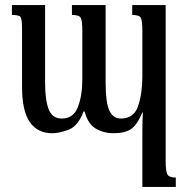

<svg xmlns="http://www.w3.org/2000/svg" viewBox="-20 -512 750 758"><path d="M502 -453V-492H634V123Q634 166 641.5 177.5Q649 189 674 189V226H542V8Q542 -11 542.5 -30Q543 -49 544 -68H542Q522 -20 498 -3Q474 14 427 14Q390 14 358.5 -4Q327 -22 314 -72H310Q288 -14 251 0Q214 14 186 14Q129 14 98 -29.5Q67 -73 67 -170V-398Q67 -437 61 -445Q55 -453 27 -453V-492H158V-186Q158 -118 172 -81Q186 -44 224 -44Q270 -44 287.5 -89.5Q305 -135 305 -198V-389Q305 -431 298.5 -442Q292 -453 264 -453V-492H397V-186Q397 -108 411.5 -76Q426 -44 457 -44Q509 -44 525.5 -94Q542 -144 542 -211V-387Q542 -430 536 -441.5Q530 -453 502 -453Z"/></svg>

Font: Noto Serif Armenian Condensed Regular
Style: Regular
Weight: 400
Width: 3
Designer: Monotype Design Team
Foundry: Monotype Imaging Inc.
Version: Version 1.900